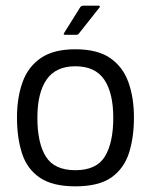

<svg xmlns="http://www.w3.org/2000/svg" viewBox="-20 -652 533 678"><path d="M246 6Q165 6 120 -25Q75 -56 57.5 -111Q40 -166 40 -237Q40 -307 59.5 -361.5Q79 -416 124 -447Q169 -478 246 -478Q324 -478 369 -447Q414 -416 433.5 -361.5Q453 -307 453 -237Q453 -167 435.5 -112Q418 -57 373.5 -25.5Q329 6 246 6ZM246 -51Q321 -51 350.5 -99.5Q380 -148 380 -236Q380 -324 348 -371Q316 -418 246 -418Q177 -418 144.5 -371Q112 -324 112 -236Q112 -147 142 -99Q172 -51 246 -51ZM211 -529Q205 -529 205 -531.5Q205 -534 208 -538L263 -626Q266 -632 276 -632H328Q331 -632 332.5 -630Q334 -628 330 -624L259 -534Q257 -531 254.5 -530Q252 -529 247 -529Z"/></svg>

Font: Glory Thin
Style: Regular
Weight: 400
Version: Version 1.011